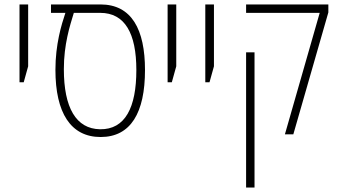

<svg xmlns="http://www.w3.org/2000/svg" viewBox="-20 -606 1537 866"><path d="M68 -235H87L107 -307V-586H68Z M434 12C570 12 634 -98 634 -290C634 -473 574 -586 433 -586H210V-548H275C257 -494 230 -406 230 -291C230 -97 299 12 434 12ZM431 -23C323 -25 268 -120 268 -294C268 -406 295 -489 313 -548H432C543 -548 595 -456 595 -290C595 -122 545 -21 431 -23Z M736 -235H755L775 -307V-586H736Z M906 -235H925L945 -307V-586H906Z M1265 0H1303L1461 -550V-586H1090V-548H1422ZM1090 240H1128V-370H1090Z"/></svg>

Font: Noto Sans Hebrew Condensed ExtraLight
Style: Regular
Weight: 200
Width: 3
Designer: Monotype Design Team
Foundry: Monotype Imaging Inc.
Version: Version 2.004